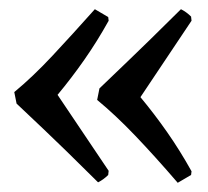

<svg xmlns="http://www.w3.org/2000/svg" viewBox="-20 -425 451 417"><path d="M193 -29Q166 -56 124.5 -96.5Q83 -137 16 -200L11 -225Q51 -258 94 -304Q137 -350 186 -405L215 -388L216 -380Q191 -335 163 -295Q135 -255 105 -219L216 -54L215 -45Q205 -35 193 -29ZM366 -28Q317 -85 274 -130Q231 -175 191 -208L196 -233Q263 -297 304.5 -337.5Q346 -378 373 -405Q385 -399 395 -389L396 -380L285 -214Q315 -178 343 -138Q371 -98 396 -53L395 -45Z"/></svg>

Font: Labrada
Style: Regular
Weight: 400
Designer: Mercedes Jáuregui
Foundry: Omnibus-Type Team
Version: Version 1.000; ttfautohint (v1.8.4.7-5d5b)